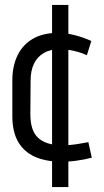

<svg xmlns="http://www.w3.org/2000/svg" viewBox="-20 -644 422 778"><path d="M191 114H257V-624H191ZM332 -420 350 -478Q319 -492 285 -501Q251 -510 217 -511Q155 -511 113.5 -487Q72 -463 51 -419.5Q30 -376 30 -319V-174Q30 -110 53.5 -69.5Q77 -29 120 -9.5Q163 10 220 11Q254 12 287.5 7.5Q321 3 352 -5L338 -68Q339 -68 329.5 -66.5Q320 -65 304 -62Q288 -59 268.5 -57Q249 -55 229 -55Q197 -56 173.5 -63.5Q150 -71 134 -86Q118 -101 110.5 -125Q103 -149 103 -182L104 -318Q104 -357 117.5 -385.5Q131 -414 158 -429.5Q185 -445 226 -445Q253 -444 281 -437.5Q309 -431 332 -420Z"/></svg>

Font: Advent Pro Medium
Style: Regular
Weight: 500
Designer: VivaRado, Andreas Kalpakidis
Foundry: VivaRado, Andreas Kalpakidis
Version: Version 3.000